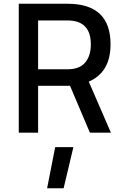

<svg xmlns="http://www.w3.org/2000/svg" viewBox="-20 -707 658 1023"><path d="M231 296 274 77H371L319 296ZM353 -250H183V0H80V-687H340Q569 -687 569 -471Q569 -322 453 -272L571 0H459ZM464 -470Q464 -598 340 -598H183V-338H341Q404 -338 434 -374Q464 -410 464 -470Z"/></svg>

Font: TitilliumText
Style: Medium
Weight: 500
Designer: Accademia di Belle Arti di Urbino and others
Foundry: Accademia di Belle Arti di Urbino and others.
Version: Version 60.001